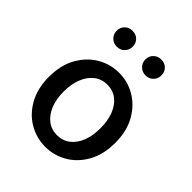

<svg xmlns="http://www.w3.org/2000/svg" viewBox="-198 -811 941 941"><g transform="rotate(45 273.0 -340.5)"><path d="M273 12Q212 12 160 -18Q108 -48 75.5 -105.5Q43 -163 43 -244Q43 -325 75.5 -382.5Q108 -440 160 -470.5Q212 -501 273 -501Q333 -501 385 -470.5Q437 -440 469.5 -382.5Q502 -325 502 -244Q502 -163 469.5 -105.5Q437 -48 385 -18Q333 12 273 12ZM273 -69Q312 -69 340.5 -91Q369 -113 384.5 -152Q400 -191 400 -244Q400 -296 384.5 -335.5Q369 -375 340.5 -397Q312 -419 273 -419Q234 -419 205.5 -397Q177 -375 161 -335.5Q145 -296 145 -244Q145 -191 161 -152Q177 -113 205.5 -91Q234 -69 273 -69ZM173 -583Q150 -583 134 -599Q118 -615 118 -638Q118 -662 134 -677.5Q150 -693 173 -693Q198 -693 213.5 -677.5Q229 -662 229 -638Q229 -615 213.5 -599Q198 -583 173 -583ZM373 -583Q349 -583 333 -599Q317 -615 317 -638Q317 -662 333 -677.5Q349 -693 373 -693Q397 -693 412.5 -677.5Q428 -662 428 -638Q428 -615 412.5 -599Q397 -583 373 -583Z"/></g></svg>

Font: Source Sans 3 Medium
Style: Regular
Weight: 500
Designer: Paul D. Hunt
Foundry: Adobe
Version: Version 3.052;hotconv 1.1.0;makeotfexe 2.6.0